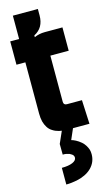

<svg xmlns="http://www.w3.org/2000/svg" viewBox="-215 -1146 949 1669"><g transform="rotate(-15 260.0 -311.0)"><path d="M315 -1080V-1022Q315 -911 226 -866V-850Q270 -870 321 -870H480V-660H315V-245Q315 -215 345 -215H480L490 0H290Q250 0 218 -8Q186 -16 162 -32Q138 -46 122 -71Q106 -96 98 -126Q90 -158 90 -198V-660H10V-870H90V-1080ZM196 199 195 103 253 -28H354L300 96Q316 100 338.5 111.5Q361 123 386 144Q403 159 415 178Q427 197 434 217Q440 236 440 260Q440 331 390 381Q365 406 329.5 423Q294 440 254 448Q232 452 208 455Q184 458 159 458V308Q220 308 256 292.5Q292 277 292 251Q292 232 275 220Q264 212 255.5 208.5Q247 205 228 201Q221 199 212.5 199Q204 199 196 199Z"/></g></svg>

Font: Boldonse
Style: Regular
Weight: 400
Designer: Universitype Foundry
Foundry: Universitype Foundry
Version: Version 1.000; ttfautohint (v1.8.4.7-5d5b)